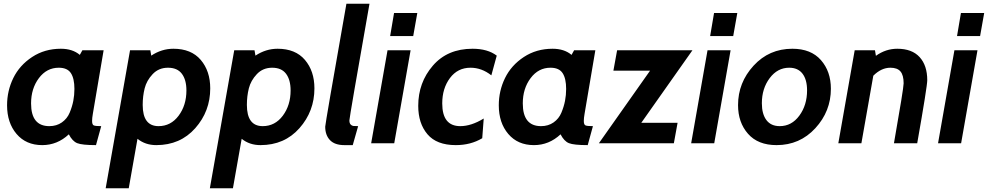

<svg xmlns="http://www.w3.org/2000/svg" viewBox="-20 -770 5310 1032"><path d="M537 -500 479 -158Q475 -135 475 -120Q475 -100 484 -96Q493 -92 524 -92L496 10Q421 10 395 -0.5Q369 -11 350 -48Q288 10 207 10Q120 10 69 -50Q18 -110 18 -204Q18 -282 51.5 -350.5Q85 -419 152.5 -463.5Q220 -508 307 -508Q370 -508 409 -475L423 -500ZM296 -406Q231 -406 189 -350Q147 -294 147 -214Q147 -92 245 -92Q284 -92 312.5 -112Q341 -132 354.5 -164.5Q368 -197 374 -228Q380 -259 380 -292Q380 -348 361 -377Q342 -406 296 -406Z M820 10Q761 10 719 -24L672 242H548L679 -500H788L793 -471Q849 -508 912 -508Q1008 -508 1059 -448Q1110 -388 1110 -295Q1110 -172 1029.5 -81Q949 10 820 10ZM747 -206Q747 -92 832 -92Q898 -92 940 -148Q982 -204 982 -284Q982 -341 957.5 -373.5Q933 -406 883 -406Q833 -406 800.5 -371.5Q768 -337 757.5 -295Q747 -253 747 -206Z M1380 10Q1321 10 1279 -24L1232 242H1108L1239 -500H1348L1353 -471Q1409 -508 1472 -508Q1568 -508 1619 -448Q1670 -388 1670 -295Q1670 -172 1589.5 -81Q1509 10 1380 10ZM1307 -206Q1307 -92 1392 -92Q1458 -92 1500 -148Q1542 -204 1542 -284Q1542 -341 1517.5 -373.5Q1493 -406 1443 -406Q1393 -406 1360.5 -371.5Q1328 -337 1317.5 -295Q1307 -253 1307 -206Z M1905 -92 1876 10H1831Q1779 10 1753.5 -17Q1728 -44 1728 -89Q1728 -104 1842 -750H1966Q1858 -138 1858 -123Q1858 -108 1864.5 -101Q1871 -94 1879 -93Q1887 -92 1905 -92Z M2201 -576H2077L2098 -700H2223ZM2099 0H1975L2063 -500H2187Z M2430 10Q2327 10 2277.5 -48.5Q2228 -107 2228 -201Q2228 -326 2306.5 -417Q2385 -508 2520 -508Q2601 -508 2650 -471L2621 -365Q2569 -406 2509 -406Q2440 -406 2398.5 -350.5Q2357 -295 2357 -214Q2357 -92 2454 -92Q2513 -92 2580 -133L2572 -27Q2510 10 2430 10Z M3180 -500 3122 -158Q3118 -135 3118 -120Q3118 -100 3127 -96Q3136 -92 3167 -92L3139 10Q3064 10 3038 -0.5Q3012 -11 2993 -48Q2931 10 2850 10Q2763 10 2712 -50Q2661 -110 2661 -204Q2661 -282 2694.5 -350.5Q2728 -419 2795.5 -463.5Q2863 -508 2950 -508Q3013 -508 3052 -475L3066 -500ZM2939 -406Q2874 -406 2832 -350Q2790 -294 2790 -214Q2790 -92 2888 -92Q2927 -92 2955.5 -112Q2984 -132 2997.5 -164.5Q3011 -197 3017 -228Q3023 -259 3023 -292Q3023 -348 3004 -377Q2985 -406 2939 -406Z M3702 -500 3427 -110H3622L3602 0H3199L3474 -390H3277L3297 -500Z M3921 -576H3797L3818 -700H3943ZM3819 0H3695L3783 -500H3907Z M4154 10Q4054 10 4000.5 -51Q3947 -112 3947 -205Q3947 -326 4030.5 -417Q4114 -508 4239 -508Q4339 -508 4392.5 -447Q4446 -386 4446 -293Q4446 -172 4362.5 -81Q4279 10 4154 10ZM4222 -406Q4159 -406 4117 -350Q4075 -294 4075 -215Q4075 -157 4099.5 -124.5Q4124 -92 4171 -92Q4235 -92 4276.5 -148.5Q4318 -205 4318 -284Q4318 -342 4293.5 -374Q4269 -406 4222 -406Z M4910 0H4785Q4837 -296 4837 -322Q4837 -366 4820 -386Q4803 -406 4766 -406Q4717 -406 4674 -363L4610 0H4486L4574 -500H4683L4688 -470Q4741 -508 4803 -508Q4882 -508 4923 -463Q4964 -418 4964 -339Q4964 -306 4910 0Z M5248 -576H5124L5145 -700H5270ZM5146 0H5022L5110 -500H5234Z"/></svg>

Font: Cabin
Style: Bold Italic
Weight: 700
Designer: Pablo Impallari
Foundry: Pablo Impallari. www.impallari.com Igino Marini. www.ikern.com
Version: Version 1.005